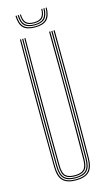

<svg xmlns="http://www.w3.org/2000/svg" viewBox="-140 -975 575 1027"><g transform="rotate(-15 147.0 -461.0)"><path d="M147 5.5Q97.8 5.5 74.8 -17.1Q51.8 -39.8 51.2 -93.5Q50.2 -188.8 49.9 -278Q49.5 -367.2 49.5 -453.6Q49.5 -540 49.9 -626Q50.2 -712 51 -800H57Q56.2 -720.5 55.9 -627.8Q55.5 -535 55.5 -439.6Q55.5 -344.2 55.9 -255.5Q56.2 -166.8 57 -95.2Q57.8 -44.2 78.4 -22.2Q99 -0.2 147 -0.2Q195.2 -0.2 216 -22.2Q236.8 -44.2 237 -95.2Q237.8 -166 238.2 -251.2Q238.8 -336.5 238.8 -429.8Q238.8 -523 238.4 -617.4Q238 -711.8 237 -800H243.2Q244.2 -688.5 244.6 -574Q245 -459.5 244.8 -340Q244.5 -220.5 243 -93.5Q242.5 -39.5 219.4 -17Q196.2 5.5 147 5.5ZM147 -5.8Q103.2 -5.8 83.5 -25.5Q63.8 -45.2 63.2 -94.8Q62.5 -168.2 62 -254.1Q61.5 -340 61.5 -432.4Q61.5 -524.8 62 -618.2Q62.5 -711.8 63.2 -800H69.2Q68.5 -720 68.1 -627.8Q67.8 -535.5 67.8 -440.8Q67.8 -346 68.1 -257.1Q68.5 -168.2 69.2 -94.5Q69.8 -47.5 88.2 -29.5Q106.8 -11.5 147 -11.5Q187.5 -11.5 206 -29.4Q224.5 -47.2 224.8 -94.5Q225.5 -167.5 226 -253.4Q226.5 -339.2 226.5 -431.9Q226.5 -524.5 226 -618.1Q225.5 -711.8 224.8 -800H231Q231.8 -719.8 232.1 -627.5Q232.5 -535.2 232.5 -440.8Q232.5 -346.2 232.1 -257.4Q231.8 -168.5 231 -94.8Q230.8 -45.5 211 -25.6Q191.2 -5.8 147 -5.8ZM147 -17Q110 -17 93 -33.2Q76 -49.5 75.5 -94.2Q74.5 -189 74.1 -307.8Q73.8 -426.5 74 -553.6Q74.2 -680.8 75.5 -800H81.5Q80.8 -718.5 80.4 -628.4Q80 -538.2 80 -445.8Q80 -353.2 80.4 -263.8Q80.8 -174.2 81.5 -94Q82 -52.5 97.2 -37.6Q112.5 -22.8 147 -22.8Q181.8 -22.8 197 -37.6Q212.2 -52.5 212.5 -94Q213.8 -202.5 214.1 -320.5Q214.5 -438.5 214.1 -560Q213.8 -681.5 212.5 -800H218.8Q219.5 -720.5 219.9 -628Q220.2 -535.5 220.2 -440.1Q220.2 -344.8 219.9 -255.8Q219.5 -166.8 218.8 -94.2Q218.5 -49.2 201.2 -33.1Q184 -17 147 -17ZM147.2 -841.5Q101.8 -841.5 81.8 -861.6Q61.8 -881.8 60.8 -928.2H66.8Q67.8 -884.8 86.4 -865.9Q105 -847 147.2 -847Q189.2 -847 208 -865.9Q226.8 -884.8 227.8 -928.2H233.8Q232.8 -881.8 212.6 -861.6Q192.5 -841.5 147.2 -841.5ZM147.2 -852.8Q108.2 -852.8 91 -870.2Q73.8 -887.8 72.8 -928.2H79Q79.5 -890.8 95.5 -874.5Q111.5 -858.2 147.2 -858.2Q183 -858.2 198.9 -874.5Q214.8 -890.8 215.5 -928.2H221.5Q220.8 -887.8 203.5 -870.2Q186.2 -852.8 147.2 -852.8ZM147.2 -864Q114.5 -864 100.1 -878.9Q85.8 -893.8 85 -928.2H90.8Q91.2 -897 104.5 -883.2Q117.8 -869.5 147.2 -869.5Q176.8 -869.5 190 -883.2Q203.2 -897 203.5 -928.2H209.2Q208.8 -893.8 194.4 -878.9Q180 -864 147.2 -864Z"/></g></svg>

Font: Big Shoulders Inline Display ExtraLight
Style: Regular
Weight: 250
Version: Version 2.002